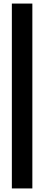

<svg xmlns="http://www.w3.org/2000/svg" viewBox="-20 -937 248 1077"><path d="M46.5 -917H161.5V120H46.5Z"/></svg>

Font: Big Shoulders Text Thin
Style: Bold
Weight: 700
Version: Version 2.002